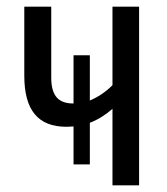

<svg xmlns="http://www.w3.org/2000/svg" viewBox="-20 -557 502 577"><path d="M398 -537H318V-301C297 -280 274 -265 250 -255V-391H201V-246C158 -246 134 -266 134 -324V-537H53V-330C53 -226 94 -176 180 -176C187 -176 197 -177 201 -177V-63H250V-188C276 -198 299 -213 318 -230V0H398Z"/></svg>

Font: Noto Sans UI Condensed
Style: Regular
Weight: 400
Width: 3
Designer: Monotype Design Team
Foundry: Monotype Imaging Inc.
Version: Version 1.901